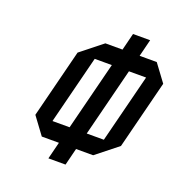

<svg xmlns="http://www.w3.org/2000/svg" viewBox="-122 -773 829 878"><g transform="rotate(20 292.5 -333.5)"><path d="M312.5 -83.3 291.7 0H208.3L229.2 -83.3H145.8L84.2 -166.7L168.3 -500L273.3 -583.3H356.7L377.5 -666.7H460.8L440 -583.3H523.3L585 -500L500.8 -166.7L395.8 -83.3ZM334.2 -166.7H417.5L501.7 -500H418.3ZM167.5 -166.7H250.8L335 -500H251.7Z"/></g></svg>

Font: Yulong
Style: Italic
Weight: 400
Italic angle: -14.25°
Designer: GGBotNet
Foundry: f0n7.com
Version: 1.00